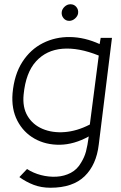

<svg xmlns="http://www.w3.org/2000/svg" viewBox="-20 -678 569 902"><path d="M217 204Q174 204 138.5 190.5Q103 177 71 154L107 116Q136 135 172.5 144.5Q209 154 245.5 152Q282 150 312.5 134Q343 118 361 86Q377 60 384 33.5Q391 7 397 -37Q328 1 261.5 2Q195 3 142.5 -26.5Q90 -56 61.5 -111Q33 -166 39 -240Q47 -328 85 -387Q123 -446 181.5 -475.5Q240 -505 309 -504Q378 -503 448 -471L453 -500H506L444 1Q433 96 377.5 150Q322 204 217 204ZM91 -234Q85 -174 109.5 -133Q134 -92 180 -72.5Q226 -53 284 -57.5Q342 -62 402 -93L444 -417Q350 -455 274 -449Q198 -443 149.5 -390Q101 -337 91 -234ZM305 -580Q289 -580 278.5 -592.5Q268 -605 270 -622Q272 -636 284 -647Q296 -658 311 -658Q328 -658 338.5 -645.5Q349 -633 347 -616Q345 -602 332.5 -591Q320 -580 305 -580Z"/></svg>

Font: Kulim Park ExtraLight
Style: Italic
Weight: 275
Italic angle: -8°
Designer: Noponies / Dale Sattler
Foundry: Noponies
Version: Version 1.000; ttfautohint (v1.8.3)